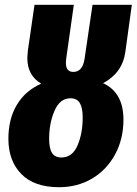

<svg xmlns="http://www.w3.org/2000/svg" viewBox="-20 -763 570 801"><path d="M410 -416Q495 -377 495 -264Q495 -183 460 -118.5Q425 -54 364 -18Q303 18 226 18Q123 18 69 -37Q15 -92 15 -184Q15 -267 50.5 -326Q86 -385 152 -414Q94 -448 94 -521Q94 -530 96 -550L124 -743H288L256 -517Q255 -511 255 -500Q255 -463 286 -463Q325 -463 333 -519L366 -743H530L503 -547Q491 -459 410 -416ZM325 -273Q325 -313 313 -333Q301 -353 274 -353Q230 -353 207.5 -301Q185 -249 185 -184Q185 -144 197 -125Q209 -106 236 -106Q282 -106 303.5 -156.5Q325 -207 325 -273Z"/></svg>

Font: Fira Sans Condensed ExtraBold
Style: Italic
Weight: 800
Width: 3
Italic angle: -8°
Designer: bBox Type GmbH & Carrois Corporate GbR & Edenspiekermann AG
Foundry: bBox Type GmbH & Carrois Corporate GbR & Edenspiekermann AG
Version: Version 4.301